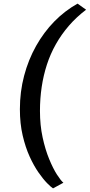

<svg xmlns="http://www.w3.org/2000/svg" viewBox="-20 -875 494 1057"><path d="M89.5 -274Q89.5 -370 112.8 -458Q136 -546 178.5 -621.8Q221 -697.5 279 -756.8Q337 -816 407 -855L454 -821.5Q400.5 -781 359.2 -733.2Q318 -685.5 287.8 -632Q257.5 -578.5 238.2 -519.2Q219 -460 209.5 -396.2Q200 -332.5 200 -264.5Q200 -186 214.5 -119Q229 -52 250.5 0.2Q272 52.5 293.5 86Q315 119.5 329 131L272 162Q260.5 155 239 133Q217.5 111 192 74.5Q166.5 38 143.2 -13Q120 -64 104.8 -129.2Q89.5 -194.5 89.5 -274Z"/></svg>

Font: Merriweather 28pt SemiBold
Style: Italic
Weight: 600
Italic angle: -7.8°
Version: Version 2.101